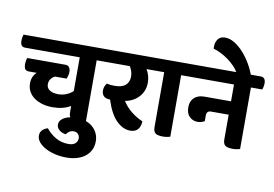

<svg xmlns="http://www.w3.org/2000/svg" viewBox="-149 -1074 2262 1585"><g transform="rotate(10 982.0 -281.5)"><path d="M603 -514V2Q592 5 577 8Q562 11 542 11Q495 11 478 -4Q461 -19 461 -53V-106Q398 -69 311 -69Q267 -69 228 -79.5Q189 -90 159 -110.5Q129 -131 111.5 -161.5Q94 -192 94 -232Q94 -290 133 -326H67Q44 -326 35 -340.5Q26 -355 26 -382Q26 -393 28.5 -409Q31 -425 36 -433H355Q378 -433 388 -417.5Q398 -402 398 -380Q398 -364 394 -348.5Q390 -333 385 -322H289Q269 -314 254.5 -295Q240 -276 240 -250Q240 -218 266.5 -200.5Q293 -183 339 -183Q373 -183 404.5 -195.5Q436 -208 461 -231V-514H4Q-19 -514 -28 -527.5Q-37 -541 -37 -568Q-37 -579 -34.5 -594Q-32 -609 -28 -618H666Q707 -618 707 -566Q707 -555 704.5 -539Q702 -523 697 -514Z M524 -18Q563 -18 597 -6.5Q631 5 656.5 26.5Q682 48 697 78.5Q712 109 712 147Q712 185 697.5 216.5Q683 248 655.5 271Q628 294 587 307Q546 320 494 320Q446 320 400.5 309.5Q355 299 319.5 280Q284 261 262.5 235.5Q241 210 241 180Q241 151 260.5 132.5Q280 114 304 109Q337 151 385 179Q433 207 493 207Q531 207 550 189.5Q569 172 569 146Q569 126 555.5 111Q542 96 517 96Q482 96 457 132Q422 127 401 108Q380 89 380 65Q380 42 393.5 26Q407 10 428 0.5Q449 -9 474.5 -13.5Q500 -18 524 -18Z M1021 -514Q1035 -491 1043 -463Q1051 -435 1051 -405Q1051 -336 1007.5 -287Q964 -238 891 -224Q923 -174 968 -139Q1013 -104 1062 -83Q1061 -43 1040.5 -16.5Q1020 10 974 10Q916 10 861 -42.5Q806 -95 768 -214Q731 -214 714 -231.5Q697 -249 697 -278Q697 -296 703 -311.5Q709 -327 719 -339Q730 -336 748 -334Q766 -332 785 -332Q848 -332 877 -359Q906 -386 906 -431Q906 -473 881 -514H678Q655 -514 646 -527.5Q637 -541 637 -568Q637 -579 639.5 -594Q642 -609 646 -618H1096Q1137 -618 1137 -566Q1137 -555 1134 -539Q1131 -523 1127 -514Z M1311 -514V2Q1300 5 1285 8Q1270 11 1250 11Q1203 11 1186 -4Q1169 -19 1169 -53V-514H1104Q1081 -514 1072 -527.5Q1063 -541 1063 -568Q1063 -579 1065.5 -594Q1068 -609 1072 -618H1375Q1416 -618 1416 -566Q1416 -555 1413 -539Q1410 -523 1405 -514Z M1896 -514V2Q1885 5 1870 8Q1855 11 1835 11Q1788 11 1771 -4Q1754 -19 1754 -53V-261H1606Q1569 -261 1569 -221V-174Q1554 -166 1540 -162Q1526 -158 1510 -158Q1472 -158 1443.5 -184.5Q1415 -211 1415 -264Q1415 -315 1446 -344Q1477 -373 1531 -373H1754V-514H1386Q1363 -514 1354 -527.5Q1345 -541 1345 -568Q1345 -579 1347.5 -594Q1350 -609 1354 -618H1960Q2001 -618 2001 -566Q2001 -555 1998 -539Q1995 -523 1991 -514Z M1763 -602Q1747 -635 1720 -663.5Q1693 -692 1661.5 -714.5Q1630 -737 1597.5 -753Q1565 -769 1538 -776Q1537 -781 1537 -785.5Q1537 -790 1537 -795Q1537 -830 1556 -856.5Q1575 -883 1616 -883Q1655 -883 1695 -858.5Q1735 -834 1771 -794Q1807 -754 1836 -704Q1865 -654 1882 -602Z"/></g></svg>

Font: Baloo 2
Style: Bold
Weight: 700
Designer: Sarang Kulkarni and Ek Type
Foundry: Ek Type
Version: Version 1.640;hotconv 1.0.111;makeotfexe 2.5.65597; ttfautoh